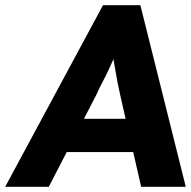

<svg xmlns="http://www.w3.org/2000/svg" viewBox="-21 -720 736 740"><path d="M-1 0 376 -700H520L695 0H523L442 -355Q437 -376 432.5 -400Q428 -424 423.5 -449.5Q419 -475 415 -499.5Q411 -524 409 -545L439 -546Q429 -521 418.5 -497Q408 -473 397 -449.5Q386 -426 373.5 -402.5Q361 -379 350 -354L167 0ZM150 -134 221 -262H543L577 -134Z"/></svg>

Font: Lexend
Style: Bold Italic
Weight: 700
Italic angle: -8.13011°
Designer: Bonnie Shaver-Troup, Thomas Jockin
Foundry: Lexend
Version: Version 1.007